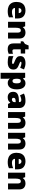

<svg xmlns="http://www.w3.org/2000/svg" viewBox="2608 -3312 944 6199"><g transform="rotate(90 3079.5 -212.0)"><path d="M315 -563Q436 -563 506 -500Q576 -437 576 -310V-225H235Q237 -182 267.5 -154Q298 -126 356 -126Q408 -126 451 -136Q494 -146 540 -168V-31Q500 -10 452.5 0Q405 10 333 10Q249 10 183.5 -19.5Q118 -49 80 -112Q42 -175 42 -273Q42 -373 76.5 -437Q111 -501 172.5 -532Q234 -563 315 -563ZM322 -433Q288 -433 265.5 -412Q243 -391 239 -345H403Q402 -382 381.5 -407.5Q361 -433 322 -433Z M1030 -563Q1116 -563 1170 -515Q1224 -467 1224 -360V0H1033V-302Q1033 -357 1017 -385Q1001 -413 966 -413Q912 -413 893.5 -369Q875 -325 875 -242V0H684V-553H828L854 -480H861Q887 -519 929.5 -541Q972 -563 1030 -563Z M1625 -141Q1651 -141 1672.5 -146.5Q1694 -152 1717 -160V-21Q1686 -8 1651 1Q1616 10 1562 10Q1508 10 1467.5 -7Q1427 -24 1404 -65.5Q1381 -107 1381 -182V-410H1314V-488L1399 -548L1448 -664H1573V-553H1709V-410H1573V-195Q1573 -141 1625 -141Z M2225 -170Q2225 -118 2201.5 -77Q2178 -36 2126.5 -13Q2075 10 1991 10Q1932 10 1885.5 3.5Q1839 -3 1791 -21V-174Q1844 -150 1898 -139.5Q1952 -129 1983 -129Q2045 -129 2045 -157Q2045 -169 2035 -178Q2025 -187 1999.5 -198Q1974 -209 1927 -228Q1858 -257 1824 -294.5Q1790 -332 1790 -400Q1790 -481 1852.5 -522Q1915 -563 2018 -563Q2073 -563 2121 -551Q2169 -539 2221 -516L2169 -393Q2128 -412 2086 -423Q2044 -434 2019 -434Q1972 -434 1972 -411Q1972 -401 1980.5 -393Q1989 -385 2013 -375Q2037 -365 2083 -346Q2131 -327 2162.5 -304.5Q2194 -282 2209.5 -250.5Q2225 -219 2225 -170Z M2669 -563Q2761 -563 2813 -489.5Q2865 -416 2865 -278Q2865 -184 2838.5 -119.5Q2812 -55 2766.5 -22.5Q2721 10 2663 10Q2605 10 2572.5 -11Q2540 -32 2522 -54H2516Q2518 -35 2520 -13Q2522 9 2522 38V240H2331V-553H2486L2513 -483H2522Q2542 -515 2576.5 -539Q2611 -563 2669 -563ZM2597 -413Q2555 -413 2539.5 -383Q2524 -353 2522 -294V-279Q2522 -213 2538 -178.5Q2554 -144 2598 -144Q2634 -144 2652.5 -175.5Q2671 -207 2671 -280Q2671 -353 2652 -383Q2633 -413 2597 -413Z M3244 -563Q3349 -563 3408 -511Q3467 -459 3467 -363V0H3335L3298 -73H3294Q3271 -44 3246.5 -25.5Q3222 -7 3190 1.5Q3158 10 3112 10Q3040 10 2992 -34Q2944 -78 2944 -169Q2944 -258 3005.5 -301Q3067 -344 3184 -349L3276 -352V-360Q3276 -397 3258 -412.5Q3240 -428 3209 -428Q3176 -428 3136 -416.5Q3096 -405 3055 -387L3000 -513Q3048 -538 3108.5 -550.5Q3169 -563 3244 -563ZM3233 -245Q3181 -243 3159.5 -226.5Q3138 -210 3138 -180Q3138 -152 3153 -138.5Q3168 -125 3193 -125Q3228 -125 3252.5 -147Q3277 -169 3277 -204V-247Z M3943 -563Q4029 -563 4083 -515Q4137 -467 4137 -360V0H3946V-302Q3946 -357 3930 -385Q3914 -413 3879 -413Q3825 -413 3806.5 -369Q3788 -325 3788 -242V0H3597V-553H3741L3767 -480H3774Q3800 -519 3842.5 -541Q3885 -563 3943 -563Z M4613 -563Q4699 -563 4753 -515Q4807 -467 4807 -360V0H4616V-302Q4616 -357 4600 -385Q4584 -413 4549 -413Q4495 -413 4476.5 -369Q4458 -325 4458 -242V0H4267V-553H4411L4437 -480H4444Q4470 -519 4512.5 -541Q4555 -563 4613 -563Z M5186 -563Q5307 -563 5377 -500Q5447 -437 5447 -310V-225H5106Q5108 -182 5138.5 -154Q5169 -126 5227 -126Q5279 -126 5322 -136Q5365 -146 5411 -168V-31Q5371 -10 5323.5 0Q5276 10 5204 10Q5120 10 5054.5 -19.5Q4989 -49 4951 -112Q4913 -175 4913 -273Q4913 -373 4947.5 -437Q4982 -501 5043.5 -532Q5105 -563 5186 -563ZM5193 -433Q5159 -433 5136.5 -412Q5114 -391 5110 -345H5274Q5273 -382 5252.5 -407.5Q5232 -433 5193 -433Z M5901 -563Q5987 -563 6041 -515Q6095 -467 6095 -360V0H5904V-302Q5904 -357 5888 -385Q5872 -413 5837 -413Q5783 -413 5764.5 -369Q5746 -325 5746 -242V0H5555V-553H5699L5725 -480H5732Q5758 -519 5800.5 -541Q5843 -563 5901 -563Z"/></g></svg>

Font: Noto Sans Khmer UI Black
Style: Regular
Weight: 900
Designer: Danh Hong and the Monotype Design Team
Foundry: Monotype Imaging Inc.
Version: Version 2.002; ttfautohint (v1.8.4.7-5d5b)